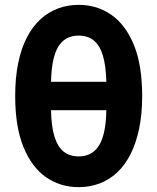

<svg xmlns="http://www.w3.org/2000/svg" viewBox="-20 -755 648 790"><path d="M303.5 15Q228 15 169 -26.2Q110 -67.5 76.2 -150.8Q42.5 -234 42.5 -360Q42.5 -436 55 -496.2Q67.5 -556.5 90.8 -601.2Q114 -646 146.5 -675.8Q179 -705.5 218.8 -720.2Q258.5 -735 303.5 -735Q379.5 -735 438.2 -694Q497 -653 531 -569.8Q565 -486.5 565 -360Q565 -284.5 552.2 -224.2Q539.5 -164 516.2 -119Q493 -74 460.8 -44.2Q428.5 -14.5 388.8 0.2Q349 15 303.5 15ZM303.5 -111.5Q360.5 -111.5 388.2 -157.8Q416 -204 417.5 -301.5H190Q191 -236.5 203.8 -194.2Q216.5 -152 241.2 -131.8Q266 -111.5 303.5 -111.5ZM190 -418.5H417.5Q416 -483.5 403.5 -525.8Q391 -568 366.2 -588.2Q341.5 -608.5 303.5 -608.5Q247 -608.5 219.5 -562.5Q192 -516.5 190 -418.5Z"/></svg>

Font: Geologica SemiBold
Style: Regular
Weight: 600
Designer: Sindre Bremnes, Frode Helland
Foundry: Monokrom Skriftforlag AS
Version: Version 1.010;gftools[0.9.28]